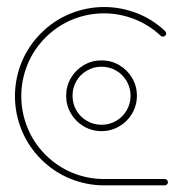

<svg xmlns="http://www.w3.org/2000/svg" viewBox="-20 -539 542 561"><path d="M361.5 -259.3Q361.5 -282.2 350.2 -301.9Q338.9 -321.5 319.3 -332.8Q299.6 -344.1 276.7 -344.1Q253.7 -344.1 234.1 -332.8Q214.4 -321.5 203.1 -301.9Q191.9 -282.2 191.9 -259.3Q191.9 -236.3 203.1 -216.7Q214.4 -197 234.1 -185.7Q253.7 -174.4 276.7 -174.4Q299.6 -174.4 319.3 -185.7Q338.9 -197 350.2 -216.7Q361.5 -236.3 361.5 -259.3ZM173.3 -259.3Q173.3 -287.4 187.2 -311.1Q201.1 -334.8 224.8 -348.7Q248.5 -362.6 276.7 -362.6Q304.8 -362.6 328.5 -348.7Q352.2 -334.8 366.1 -311.1Q380 -287.4 380 -259.3Q380 -231.1 366.1 -207.4Q352.2 -183.7 328.5 -169.8Q304.8 -155.9 276.7 -155.9Q248.5 -155.9 224.8 -169.8Q201.1 -183.7 187.2 -207.4Q173.3 -231.1 173.3 -259.3ZM470.7 -6.7Q470.7 -3 468 -0.2Q465.2 2.6 461.5 2.6H284.1Q233 2.6 185.2 -16.9Q137.4 -36.3 100 -73.7Q62.6 -111.1 43.1 -159.1Q23.7 -207 23.7 -258.1Q23.7 -309.3 43.1 -357Q62.6 -404.8 100 -442.2Q137.4 -479.6 185.4 -499.1Q233.3 -518.5 284.4 -518.5Q333.3 -518.5 379.4 -500.7Q425.6 -483 462.6 -448.1Q465.6 -444.4 465.6 -441.1Q465.6 -437.4 462.8 -434.6Q460 -431.9 456.3 -431.9Q453 -431.9 449.6 -434.4Q415.2 -466.7 372.2 -483.3Q329.3 -500 283.7 -500Q236.3 -500 192 -482Q147.8 -464.1 113 -429.3Q78.1 -394.4 60.2 -350Q42.2 -305.6 42.2 -258.1Q42.2 -210.7 60.2 -166.1Q78.1 -121.5 113 -86.7Q147.8 -51.9 192 -33.9Q236.3 -15.9 284.1 -15.9H461.5Q465.2 -15.9 468 -13.1Q470.7 -10.4 470.7 -6.7Z"/></svg>

Font: 26F Galaxy Hebrew Hairline
Style: Regular
Weight: 50
Designer: C₂₉H₂₅N₃O₅
Version: Version 1.000